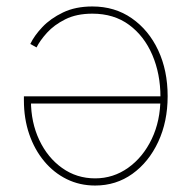

<svg xmlns="http://www.w3.org/2000/svg" viewBox="-20 -572 602 600"><path d="M268.6 -551.8Q338.9 -551.8 391.8 -514.9Q444.8 -478 474.4 -414.8Q503.9 -351.6 503.9 -271.5Q503.9 -191.9 474.4 -128.7Q444.8 -65.4 393.8 -28.8Q342.8 7.8 277.3 7.8Q229 7.8 188.5 -12.2Q147.9 -32.2 117.9 -68.4Q87.9 -104.5 71.3 -152.8Q54.7 -201.2 54.7 -258.3V-271H492.2V-248.5H67.4L76.7 -257.3Q76.7 -189.5 102.8 -134.3Q128.9 -79.1 174.3 -46.9Q219.7 -14.6 277.3 -14.6Q334 -14.6 380.4 -47.6Q426.8 -80.6 454.1 -137.5Q481.4 -194.3 481.4 -266.6V-269Q481.4 -340.8 456.1 -400.1Q430.7 -459.5 383.3 -494.4Q335.9 -529.3 268.6 -529.3Q219.2 -529.3 184.1 -511.7Q148.9 -494.1 126.7 -469.5Q104.5 -444.8 94.2 -423.8L74.7 -434.6Q86.9 -460.4 112.3 -487.3Q137.7 -514.2 176.8 -533Q215.8 -551.8 268.6 -551.8Z"/></svg>

Font: Inter 17pt Thin
Style: Regular
Weight: 250
Version: Version 4.001;git-66647c0bb